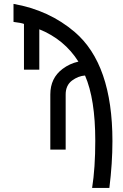

<svg xmlns="http://www.w3.org/2000/svg" viewBox="-20 -762 626 978"><path d="M236.3 0V-280.8Q236.3 -364.3 298.8 -411.1Q334.5 -438 379.4 -448.2Q307.6 -561.5 180.2 -612.8V-407.2H102.1V-640.1Q89.4 -645.5 48.8 -650.4V-742.2Q230 -710.4 360.4 -599.1Q552.7 -435.1 552.7 -43.5Q552.7 69.8 537.1 195.3H449.2Q465.3 93.8 465.3 -44.9Q465.3 -257.3 413.1 -377.4Q378.4 -375 346.7 -351.6Q314.5 -327.1 314.5 -280.8V0Z"/></svg>

Font: Consola Mono
Style: Book
Weight: 400
Monospace: yes
Version: Version 2.001